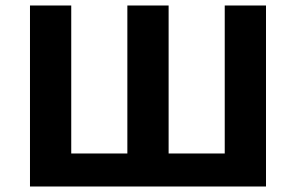

<svg xmlns="http://www.w3.org/2000/svg" viewBox="-20 -678 1076 698"><path d="M89 0V-658H239V0ZM443 0V-658H593V0ZM797 0V-658H947V0ZM138 0V-120H898V0Z"/></svg>

Font: Ysabeau SC ExtraBold
Style: Regular
Weight: 800
Designer: Christian Thalmann (Catharsis Fonts)
Version: Version 2.001;gftools[0.9.30]; featfreeze: smcp